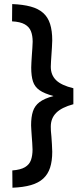

<svg xmlns="http://www.w3.org/2000/svg" viewBox="-20 -777 395 928"><path d="M40.2 130.3Q92.6 128.3 129.6 117.6Q166.5 106.9 189.1 86Q211.7 65.2 222.1 33.3Q232.5 1.4 232.5 -43.6Q232.5 -60.6 231 -79.6Q229.5 -98.6 228.5 -117Q226.5 -131.3 226 -144.3Q225.5 -157.3 225.5 -165.3Q225.5 -205.2 251.6 -231.5Q277.6 -257.9 334.6 -273.3V-350.5Q276.6 -364.5 251.1 -389.5Q225.5 -414.6 225.5 -454.2Q225.5 -464.2 226.5 -478.8Q227.5 -493.5 228.5 -509.5Q229.5 -528.5 231 -547.5Q232.5 -566.5 232.5 -581.5Q232.5 -628.4 222.1 -661.2Q211.7 -694 188.5 -714.6Q165.3 -735.2 128.3 -745.2Q91.4 -755.3 39 -757.3L38.2 -673.8Q78.3 -671.8 99.9 -659.3Q121.5 -646.9 129.7 -625.7Q137.9 -604.6 137.9 -575.3Q137.9 -562.3 136.4 -544.8Q134.9 -527.4 133.9 -509.1Q132.9 -492.5 131.9 -477Q130.9 -461.6 130.9 -450.6Q130.9 -409.1 139.4 -383.2Q147.8 -357.3 170.9 -341.1Q193.9 -324.9 238.5 -312.9Q193.9 -300.9 170.9 -283.3Q147.8 -265.6 139.1 -238.6Q130.3 -211.6 130.3 -170.9Q130.7 -160.5 131.5 -147.3Q132.3 -134.1 133.3 -120Q134.3 -103.2 135.8 -86.2Q137.3 -69.1 137.3 -54.3Q137.3 -25.3 129.7 -3.5Q122.1 18.2 100.8 31Q79.5 43.8 39.5 46.8Z"/></svg>

Font: Titillium Web SemiBold
Style: Regular
Weight: 600
Designer: Mohamed Gaber, Accademia di Belle Arti di Urbino
Foundry: Kief Type Foundry, Accademia di Belle Arti di Urbino
Version: Version 3.000; ttfautohint (v1.8.4)